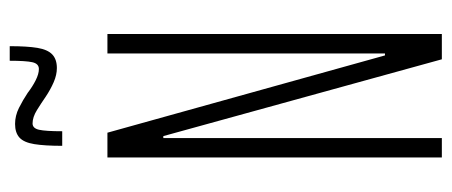

<svg xmlns="http://www.w3.org/2000/svg" viewBox="-287 -642 929 395"><g transform="rotate(-90 177.5 -444.5)"><path d="M51 0V-688H102L261 -117H265V-688H305V0H253L95 -573H91V0ZM75 -781Q75 -817 78.5 -838.5Q82 -860 92 -869Q102 -878 120 -878Q137 -878 153 -870Q169 -862 184 -852Q197 -842 210 -835.5Q223 -829 233 -829Q244 -829 247 -842.5Q250 -856 250 -889H280Q280 -853 276.5 -832Q273 -811 263 -801.5Q253 -792 235 -792Q221 -792 206 -798.5Q191 -805 176 -815Q163 -824 148.5 -833Q134 -842 121 -842Q111 -842 108 -828.5Q105 -815 105 -781Z"/></g></svg>

Font: Saira UltraCondensed ExtraLight
Style: Regular
Weight: 250
Width: 1
Designer: Hector Gatti with collaboration of the Omnibus-Type team
Foundry: Omnibus-Type
Version: Version 1.101